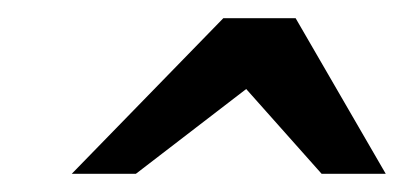

<svg xmlns="http://www.w3.org/2000/svg" viewBox="-20 -740 440 209"><path d="M330.1 -550.8 248 -643.1 127.9 -550.8H58.1L223.1 -720.2H301.8L399.9 -550.8Z"/></svg>

Font: Charis SIL Eur
Style: Italic
Weight: 400
Italic angle: -11°
Foundry: SIL International
Version: Version 5.000